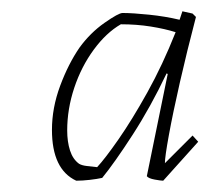

<svg xmlns="http://www.w3.org/2000/svg" viewBox="-20 -721 371 340"><path d="M115 -401Q72 -421 72 -491Q72 -530 86.5 -569Q101 -608 121 -637Q140 -663 165 -680.5Q190 -698 197 -698Q215 -698 244 -695Q273 -692 298 -686L303 -701L321 -697L327 -691Q311 -630 298.5 -575Q286 -520 279 -481.5Q272 -443 272 -432L321 -481L331 -470L269 -401Q265 -401 254 -403Q243 -405 240 -409L277 -590L275 -591Q247 -532 215 -482.5Q183 -433 161 -406Q152 -404 139 -402.5Q126 -401 115 -401ZM152 -425Q166 -440 190 -474.5Q214 -509 241 -557.5Q268 -606 291 -664Q272 -670 247 -674Q222 -678 194 -678Q168 -663 146 -633Q124 -603 111.5 -565.5Q99 -528 99 -490Q99 -470 104 -454.5Q109 -439 120 -431Q125 -428 134 -427Q143 -426 152 -425Z"/></svg>

Font: Labrada ExtraLight
Style: Italic
Weight: 200
Italic angle: -7°
Designer: Mercedes Jáuregui
Foundry: Omnibus-Type Team
Version: Version 1.000; ttfautohint (v1.8.4.7-5d5b)